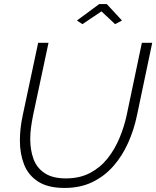

<svg xmlns="http://www.w3.org/2000/svg" viewBox="-20 -921 770 946"><path d="M298 5Q216 5 167.5 -26.5Q119 -58 98.5 -111Q78 -164 78 -228Q78 -259 81.5 -290Q85 -321 92 -353L168 -710H219L143 -353Q137 -323 133 -294Q129 -265 129 -236Q129 -182 145 -138Q161 -94 200 -68Q239 -42 305 -42Q373 -42 424 -69Q475 -96 510.5 -141Q546 -186 569 -241.5Q592 -297 604 -353L679 -710H730L655 -353Q640 -281 611 -216.5Q582 -152 538.5 -102.5Q495 -53 435.5 -24Q376 5 298 5ZM359 -820 469 -901H506L581 -820L547 -802L480 -865L386 -802Z"/></svg>

Font: Raleway Thin Light
Style: Italic
Weight: 300
Italic angle: -12°
Version: Version 4.026